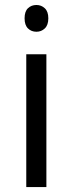

<svg xmlns="http://www.w3.org/2000/svg" viewBox="-20 -754 293 774"><path d="M167 0H85.9V-535.2H167ZM79.1 -680.2Q79.1 -708 92.8 -720.9Q106.4 -733.9 127 -733.9Q146.5 -733.9 160.6 -720.7Q174.8 -707.5 174.8 -680.2Q174.8 -652.8 160.6 -639.4Q146.5 -626 127 -626Q106.4 -626 92.8 -639.4Q79.1 -652.8 79.1 -680.2Z"/></svg>

Font: f02698313
Style: Regular
Weight: 400
Foundry: Ascender Corporation
Version: Version 1.10